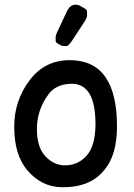

<svg xmlns="http://www.w3.org/2000/svg" viewBox="-20 -766 566 810"><path d="M280.3 -412.6Q383.3 -414.6 382.8 -240.7Q382.3 -148.9 343.8 -107.4Q307.1 -68.4 253.9 -68.4Q207 -68.4 170.9 -107.4Q135.7 -145.5 135.7 -222.2Q135.7 -301.8 184.6 -368.2Q216.3 -411.1 280.3 -412.6ZM276.4 -512.2Q169.9 -513.2 105.5 -428.2Q40 -342.3 40 -231Q40 -113.3 94.7 -48.3Q155.3 23.4 242.2 23.9Q362.3 24.9 420.9 -49.8Q473.1 -111.8 473.6 -231Q474.1 -510.7 276.4 -512.2ZM284.2 -594.7 335.9 -673.8Q347.2 -690.9 347.2 -699.5Q347.2 -708 347.2 -716.3Q347.2 -724.6 337.9 -730Q328.6 -735.4 319.3 -740.7Q310.1 -746.1 297.9 -746.1Q274.9 -746.1 261.7 -716.8L221.7 -631.8Q214.8 -617.2 214.8 -609.9Q214.8 -602.5 214.8 -595Q214.8 -587.4 221.4 -583.5Q228 -579.6 234.6 -575.7Q241.2 -571.8 248 -571.8Q254.9 -571.8 261.7 -571.8Q268.6 -571.8 284.2 -594.7Z"/></svg>

Font: Comic Relief
Style: Regular
Weight: 400
Designer: Jeff Davis
Foundry: Loudifier
Version: Version 1.200; ttfautohint (v1.8.4.7-5d5b)